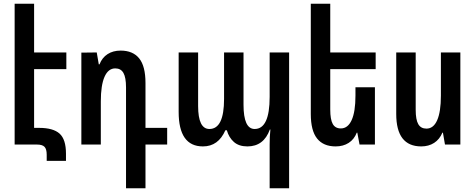

<svg xmlns="http://www.w3.org/2000/svg" viewBox="-20 -780 2563 1036"><path d="M164 -407V-90H191Q267 -90 301.5 -59Q336 -28 336 49V88H232V55Q232 24 220 12Q208 0 180 0H59V-760H164V-497H338V-407Z M660 -308Q660 -362 646 -386.5Q632 -411 602 -411Q564 -411 544 -365.5Q524 -320 524 -233V0H419V-496L502 -497L513 -433H517Q531 -469 560.5 -488Q590 -507 631 -507Q697 -507 731 -465Q765 -423 765 -332V-90H882V0H765V236H660Z M1435 -1Q1435 -45 1439 -81H1436Q1403 10 1315 10Q1269 10 1242 -14Q1215 -38 1204 -77H1196Q1158 10 1075 10Q944 10 944 -176V-497H1049V-208Q1049 -84 1110 -84Q1189 -84 1189 -246V-497H1294V-215Q1294 -84 1354 -84Q1435 -84 1435 -257V-497H1540V236H1435Z M1762 -407V-189Q1762 -135 1775.5 -111Q1789 -87 1819 -87Q1857 -87 1877.5 -132Q1898 -177 1898 -264V-309H2003V0H1920L1908 -64H1905Q1891 -28 1861.5 -9Q1832 10 1791 10Q1725 10 1691 -32.5Q1657 -75 1657 -165V-760H1762V-497H2007V-407Z M2464 0H2381L2370 -64H2367Q2352 -28 2322.5 -9Q2293 10 2253 10Q2118 10 2118 -165V-497H2223V-188Q2223 -134 2237 -110Q2251 -86 2281 -86Q2319 -86 2339 -131.5Q2359 -177 2359 -264V-497H2464Z"/></svg>

Font: Noto Sans Armenian Medium Cond
Style: Regular
Weight: 500
Width: 3
Designer: Monotype Design team
Foundry: Monotype Imaging Inc.
Version: Version 1.000